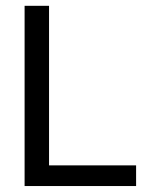

<svg xmlns="http://www.w3.org/2000/svg" viewBox="-20 -624 540 644"><path d="M62.5 -604.5H144.5V-69.3H436.5V0H62.5Z"/></svg>

Font: BabelStone Mayan Numerals
Style: Regular
Weight: 400
Designer: Andrew West
Foundry: BabelStone
Version: Version 11.000 June 09, 2018